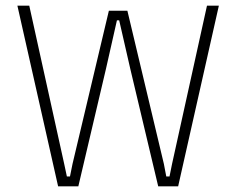

<svg xmlns="http://www.w3.org/2000/svg" viewBox="-20 -659 836 679"><path d="M257 0H185.5L41.5 -639H83.5L207 -79.5L216.5 -35H227.5L236.5 -79.5L365 -621H430.5L559.5 -79.5L568 -35H579.5L588.5 -79.5L712 -639H754L610 0H539.5L441 -414.5L401.5 -587H393.5L354.5 -414.5Z"/></svg>

Font: Anek Kannada Medium ExtraLight
Style: Regular
Weight: 250
Version: Version 1.003